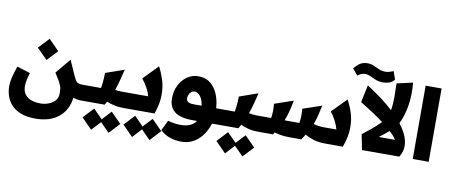

<svg xmlns="http://www.w3.org/2000/svg" viewBox="-88 -1249 4501 1908"><g transform="rotate(10 2162.0 -295.0)"><path d="M331 256Q243 256 183 232.5Q123 209 87 169.5Q51 130 35 81.5Q19 33 19 -18Q19 -58 31.5 -110.5Q44 -163 66 -222L199 -180Q186 -139 179.5 -105.5Q173 -72 173 -46Q173 27 221.5 63Q270 99 355 99Q392 99 431.5 85.5Q471 72 498.5 43Q526 14 526 -31Q526 -52 523.5 -78Q521 -104 501 -141L502 -142L448 -229L574 -381L640 -234Q654 -203 664 -186.5Q674 -170 691 -163.5Q708 -157 739 -157H759V0H749Q727 0 706.5 -3.5Q686 -7 667 -13Q652 113 563.5 184.5Q475 256 331 256ZM339 -337 233 -443 334 -550 439 -443Z M759 -157H921Q925 -174 928 -203Q931 -232 933 -261.5Q935 -291 934 -311L1122 -377Q1107 -318 1093.5 -265Q1080 -212 1063 -163Q1096 -157 1136 -157H1201V0H1179Q1121 0 1078.5 -10Q1036 -20 1005 -34Q995 -17 985 0H759Q729 0 729 -78Q729 -157 759 -157ZM896 269 791 162 890 56 981 148 1067 56 1172 162 1072 269 981 177Z M1201 -157H1397Q1389 -192 1366 -235Q1343 -278 1308 -322L1452 -469Q1482 -412 1504 -344Q1526 -276 1526 -191.5Q1526 -107 1489 0H1201Q1171 0 1171 -78Q1171 -157 1201 -157ZM1309 269 1204 162 1303 56 1394 148 1480 56 1585 162 1485 269 1394 177Z M1795 230Q1743 230 1687.5 213Q1632 196 1584 151L1634 48Q1666 57 1698.5 62Q1731 67 1762 67Q1822 67 1859.5 49Q1897 31 1917 0H1870Q1783 0 1731 -22Q1679 -44 1656 -84Q1633 -124 1633 -177Q1633 -252 1663 -311.5Q1693 -371 1743.5 -405.5Q1794 -440 1853 -440Q1918 -440 1962.5 -411Q2007 -382 2035 -332Q2063 -282 2075 -219Q2077 -205 2079.5 -189.5Q2082 -174 2083 -157H2132V0H2069Q2057 39 2035.5 79Q2014 119 1980.5 153.5Q1947 188 1901 209Q1855 230 1795 230ZM1861 -157H1935Q1934 -166 1933 -174Q1932 -182 1930 -189Q1919 -233 1894.5 -258.5Q1870 -284 1842 -284Q1820 -284 1800.5 -261.5Q1781 -239 1781 -203Q1781 -183 1798 -170Q1815 -157 1861 -157Z M2132 -157H2271Q2275 -174 2278 -203Q2281 -232 2283 -261.5Q2285 -291 2284 -311L2472 -377Q2458 -319 2444 -267Q2430 -215 2413 -166Q2451 -157 2499 -157H2542V0Q2479 0 2434 -11.5Q2389 -23 2357 -39Q2347 -19 2335 0H2132Q2102 0 2102 -78Q2102 -157 2132 -157ZM2247 269 2142 162 2241 56 2332 148 2418 56 2523 162 2423 269 2332 177Z M2542 -157H2638Q2643 -188 2644 -222.5Q2645 -257 2641 -301L2830 -366Q2816 -295 2803 -246Q2790 -197 2773 -158Q2787 -157 2802 -157H2923Q2927 -180 2929 -218.5Q2931 -257 2926 -301L3117 -366Q3103 -301 3091 -255Q3079 -209 3065 -172Q3084 -165 3112 -161Q3140 -157 3173 -157H3296Q3284 -202 3261.5 -244.5Q3239 -287 3210 -324L3354 -470Q3385 -414 3407 -346.5Q3429 -279 3428.5 -194Q3428 -109 3389 0H3216Q3139 0 3088.5 -17Q3038 -34 3004 -54Q2997 -41 2988.5 -28Q2980 -15 2970 0H2852Q2804 0 2766 -6Q2728 -12 2698 -22Q2692 -12 2684 0H2542Q2512 0 2512 -78Q2512 -157 2542 -157Z M3551 -155Q3592 -186 3641.5 -226.5Q3691 -267 3730 -309Q3680 -347 3619 -387Q3558 -427 3491 -468L3528 -643Q3689 -540 3797 -441Q3808 -500 3808 -569.5Q3808 -639 3805 -712L3966 -748Q3977 -628 3961 -521.5Q3945 -415 3902 -328Q3973 -237 3988.5 -154Q4004 -71 3958 0H3582ZM3724 -157H3887Q3868 -190 3820 -234Q3791 -210 3766.5 -190Q3742 -170 3724 -157ZM3668 -698Q3635 -698 3610.5 -706Q3586 -714 3566 -724Q3546 -734 3526 -742Q3506 -750 3483 -750Q3461 -750 3442 -742Q3423 -734 3408 -720L3354 -785Q3383 -818 3404.5 -833.5Q3426 -849 3446 -854Q3466 -859 3489 -859Q3523 -859 3551 -846Q3579 -833 3609.5 -820Q3640 -807 3680 -807Q3698 -807 3717.5 -813.5Q3737 -820 3756 -827L3784 -746Q3761 -717 3730.5 -707.5Q3700 -698 3668 -698Z M4094 -740H4255V0H4094Z"/></g></svg>

Font: Readex Pro
Style: Bold
Weight: 700
Designer: Bonnie Shaver-Troup, Thomas Jockin
Foundry: Lexend
Version: Version 1.203; ttfautohint (v1.8.3)